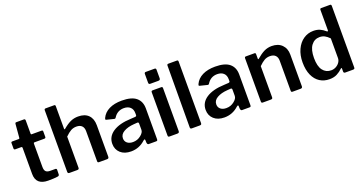

<svg xmlns="http://www.w3.org/2000/svg" viewBox="-39 -1401 3913 2070"><g transform="rotate(-20 1918.0 -366.0)"><path d="M257 -439H370C381.3 -439 387 -444 387 -454V-517C387 -526.3 382 -531 372 -531H259C253 -531 250 -534 250 -540V-693C250 -698.3 248.7 -702.5 246 -705.5C243.3 -708.5 240 -710 236 -710H147C142.3 -710 139 -708.8 137 -706.5C135 -704.2 133.7 -700 133 -694L120 -540C120 -533.3 117 -530 111 -530H37C27 -530 22 -525.7 22 -517V-454C22 -444 27.3 -439 38 -439H105C113 -439 117 -434.7 117 -426V-127C117 -84.3 128.8 -52.5 152.5 -31.5C176.2 -10.5 210.7 0 256 0C305.3 0 342 -2 366 -6C378.7 -8 385 -14.7 385 -26L386 -78C386 -82 384.7 -85.3 382 -88C379.3 -90.7 376 -92 372 -92H313C289.7 -92 272.8 -97.2 262.5 -107.5C252.2 -117.8 247 -135.7 247 -161V-428C247 -435.3 250.3 -439 257 -439Z M480 -18C480 -6 486.3 0 499 0H588C596 0 601.7 -1.5 605 -4.5C608.3 -7.5 610 -12.7 610 -20V-376C634 -400 655.7 -417.3 675 -428C694.3 -438.7 715.7 -444 739 -444C766.3 -444 787 -436.8 801 -422.5C815 -408.2 822 -388 822 -362V-18C822 -11.3 823.2 -6.7 825.5 -4C827.8 -1.3 832.3 0 839 0H931C945 0 952 -7 952 -21V-383C952 -432.3 938.3 -470.8 911 -498.5C883.7 -526.2 844.3 -540 793 -540C762.3 -540 733.8 -534.2 707.5 -522.5C681.2 -510.8 651.3 -491 618 -463C614.7 -460.3 612 -459.3 610 -460C608 -460.7 607 -463 607 -467V-727C607 -737 602.7 -742 594 -742H495C485 -742 480 -736.3 480 -725Z M1205 10C1267.7 10 1322.3 -11.7 1369 -55C1375.7 -60.3 1380 -63 1382 -63C1386 -63 1388.3 -60 1389 -54L1390 -24C1391.3 -16 1393.3 -10 1396 -6C1398.7 -2 1403 0 1409 0H1494C1500.7 0 1505.2 -1.5 1507.5 -4.5C1509.8 -7.5 1511 -12.7 1511 -20V-372C1511 -425.3 1493.5 -466.7 1458.5 -496C1423.5 -525.3 1368.7 -540 1294 -540C1236.7 -540 1188.2 -530.2 1148.5 -510.5C1108.8 -490.8 1080.3 -462.3 1063 -425C1060.3 -419.7 1059 -415.3 1059 -412C1059 -407.3 1061.7 -404.3 1067 -403L1151 -382C1153 -381.3 1155.7 -381 1159 -381C1161.7 -381 1163.8 -381.8 1165.5 -383.5C1167.2 -385.2 1169 -387.3 1171 -390C1198.3 -434 1237.3 -456 1288 -456C1318.7 -456 1342.8 -447.8 1360.5 -431.5C1378.2 -415.2 1387 -392.3 1387 -363V-340C1387 -331.3 1381.7 -326.3 1371 -325L1321 -322C1232.3 -318.7 1163.3 -300.7 1114 -268C1064.7 -235.3 1040 -191.3 1040 -136C1040 -92.7 1054.8 -57.5 1084.5 -30.5C1114.2 -3.5 1154.3 10 1205 10ZM1383.5 -255C1385.8 -252.3 1387 -248 1387 -242V-171C1387 -150.3 1374.3 -130 1349 -110C1323 -88.7 1292.7 -78 1258 -78C1230.7 -78 1208.8 -84.7 1192.5 -98C1176.2 -111.3 1168 -129.3 1168 -152C1168 -182.7 1183.5 -206.8 1214.5 -224.5C1245.5 -242.2 1284.3 -252.7 1331 -256L1372 -259C1377.3 -259 1381.2 -257.7 1383.5 -255Z M1762 -628V-725C1762 -730.3 1760.7 -734.5 1758 -737.5C1755.3 -740.5 1751.7 -742 1747 -742H1644C1633.3 -742 1628 -735.7 1628 -723V-625C1628 -618.3 1629.3 -613.3 1632 -610C1634.7 -606.7 1639.7 -605 1647 -605H1738C1746.7 -605 1752.8 -606.8 1756.5 -610.5C1760.2 -614.2 1762 -620 1762 -628ZM1760 -22V-514C1760 -524.7 1755.3 -530 1746 -530H1645C1635 -530 1630 -524.3 1630 -513V-18C1630 -11.3 1631.3 -6.7 1634 -4C1636.7 -1.3 1641.7 0 1649 0H1736C1744.7 0 1750.8 -1.7 1754.5 -5C1758.2 -8.3 1760 -14 1760 -22Z M2016 -22V-726C2016 -736.7 2011.3 -742 2002 -742H1903C1893 -742 1888 -736.3 1888 -725L1885 -18C1885 -11.3 1886.5 -6.7 1889.5 -4C1892.5 -1.3 1897.7 0 1905 0H1993C2001.7 0 2007.7 -1.5 2011 -4.5C2014.3 -7.5 2016 -13.3 2016 -22Z M2276 10C2338.7 10 2393.3 -11.7 2440 -55C2446.7 -60.3 2451 -63 2453 -63C2457 -63 2459.3 -60 2460 -54L2461 -24C2462.3 -16 2464.3 -10 2467 -6C2469.7 -2 2474 0 2480 0H2565C2571.7 0 2576.2 -1.5 2578.5 -4.5C2580.8 -7.5 2582 -12.7 2582 -20V-372C2582 -425.3 2564.5 -466.7 2529.5 -496C2494.5 -525.3 2439.7 -540 2365 -540C2307.7 -540 2259.2 -530.2 2219.5 -510.5C2179.8 -490.8 2151.3 -462.3 2134 -425C2131.3 -419.7 2130 -415.3 2130 -412C2130 -407.3 2132.7 -404.3 2138 -403L2222 -382C2224 -381.3 2226.7 -381 2230 -381C2232.7 -381 2234.8 -381.8 2236.5 -383.5C2238.2 -385.2 2240 -387.3 2242 -390C2269.3 -434 2308.3 -456 2359 -456C2389.7 -456 2413.8 -447.8 2431.5 -431.5C2449.2 -415.2 2458 -392.3 2458 -363V-340C2458 -331.3 2452.7 -326.3 2442 -325L2392 -322C2303.3 -318.7 2234.3 -300.7 2185 -268C2135.7 -235.3 2111 -191.3 2111 -136C2111 -92.7 2125.8 -57.5 2155.5 -30.5C2185.2 -3.5 2225.3 10 2276 10ZM2454.5 -255C2456.8 -252.3 2458 -248 2458 -242V-171C2458 -150.3 2445.3 -130 2420 -110C2394 -88.7 2363.7 -78 2329 -78C2301.7 -78 2279.8 -84.7 2263.5 -98C2247.2 -111.3 2239 -129.3 2239 -152C2239 -182.7 2254.5 -206.8 2285.5 -224.5C2316.5 -242.2 2355.3 -252.7 2402 -256L2443 -259C2448.3 -259 2452.2 -257.7 2454.5 -255Z M2705 -4C2707.7 -1.3 2712.3 0 2719 0H2808C2816.7 0 2822.7 -1.5 2826 -4.5C2829.3 -7.5 2831 -12.7 2831 -20V-376C2855 -400 2876.5 -417.3 2895.5 -428C2914.5 -438.7 2935.7 -444 2959 -444C2986.3 -444 3007.2 -436.8 3021.5 -422.5C3035.8 -408.2 3043 -388 3043 -362V-18C3043 -11.3 3044.2 -6.7 3046.5 -4C3048.8 -1.3 3053.3 0 3060 0H3152C3166 0 3173 -7 3173 -21V-385C3173 -431.7 3158.8 -469.2 3130.5 -497.5C3102.2 -525.8 3063.3 -540 3014 -540C2982.7 -540 2953.5 -533.3 2926.5 -520C2899.5 -506.7 2870.3 -486.3 2839 -459C2835.7 -456.3 2833 -455.3 2831 -456C2829 -456.7 2828 -459 2828 -463V-515C2828 -525 2823.7 -530 2815 -530H2715C2705.7 -530 2701 -524.3 2701 -513V-18C2701 -11.3 2702.3 -6.7 2705 -4Z M3645 -18C3645 -6 3651.3 0 3664 0H3752C3760 0 3765.5 -1.5 3768.5 -4.5C3771.5 -7.5 3773 -12.3 3773 -19V-725C3773 -736.3 3768 -742 3758 -742H3657C3647.7 -742 3643 -736.7 3643 -726V-495C3643 -486.3 3641 -482 3637 -482C3633 -482 3629.3 -483.7 3626 -487C3606.7 -504.3 3586.5 -517.5 3565.5 -526.5C3544.5 -535.5 3520 -540 3492 -540C3450 -540 3412 -528.3 3378 -505C3344 -481.7 3317.2 -448.7 3297.5 -406C3277.8 -363.3 3268 -314.7 3268 -260C3268 -201.3 3277.2 -151.8 3295.5 -111.5C3313.8 -71.2 3339 -40.8 3371 -20.5C3403 -0.2 3439.7 10 3481 10C3515 10 3543.8 3.8 3567.5 -8.5C3591.2 -20.8 3612.7 -36.3 3632 -55C3635.3 -58.3 3638 -60 3640 -60C3643.3 -60 3645 -57 3645 -51ZM3590.5 -440.5C3607.5 -431.5 3625 -417.7 3643 -399V-173C3643 -157 3638 -141.3 3628 -126C3618 -110.7 3604.3 -98.2 3587 -88.5C3569.7 -78.8 3550.7 -74 3530 -74C3490.7 -74 3459.2 -89.3 3435.5 -120C3411.8 -150.7 3400 -198 3400 -262C3400 -325.3 3412.2 -373.2 3436.5 -405.5C3460.8 -437.8 3493 -454 3533 -454C3554.3 -454 3573.5 -449.5 3590.5 -440.5Z"/></g></svg>

Font: Libre Franklin SemiBold
Style: Regular
Weight: 600
Designer: Pablo Impallari, Rodrigo Fuenzalida
Foundry: Impallari Type
Version: Version 1.002; ttfautohint (v1.5)